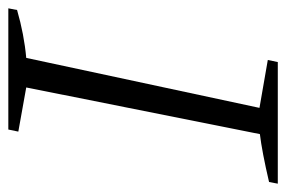

<svg xmlns="http://www.w3.org/2000/svg" viewBox="-140 -554 687 461"><g transform="rotate(90 203.5 -323.5)"><path d="M-7 0 -3 -21Q56 -38 112 -43L232 -603L117 -623L122 -647H414L410 -626Q337 -609 295 -604L183 -43L289 -24L284 0Z"/></g></svg>

Font: Piazzolla Light
Style: Italic
Weight: 300
Italic angle: -11.3°
Designer: Juan Pablo del Peral
Foundry: Huerta Tipografica
Version: Version 1.330